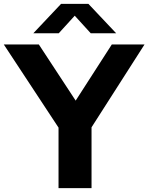

<svg xmlns="http://www.w3.org/2000/svg" viewBox="-44 -969 765 989"><path d="M257.5 0V-379L291.5 -260L-24.5 -740H156L370.5 -413H321.5L532 -740H700.5L393.5 -260L427.5 -377V0ZM127.5 -797.5 270.5 -949H411.5L554.5 -797.5H423.5L327 -903.5H355L258.5 -797.5Z"/></svg>

Font: Encode Sans SemiExpanded
Style: Bold
Weight: 700
Width: 6
Designer: Multiple Designers
Foundry: Impallari Type
Version: Version 3.002